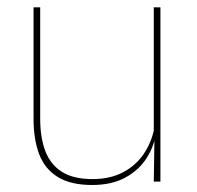

<svg xmlns="http://www.w3.org/2000/svg" viewBox="-20 -506 548 535"><path d="M92 -485.5V-175.5Q92 -123 106.2 -85.2Q120.5 -47.5 152.5 -27.2Q184.5 -7 238 -7Q288 -7 324.5 -26.8Q361 -46.5 383.2 -81.2Q405.5 -116 412 -160.5L421 -141.5H415.5Q411 -101 389.2 -66.5Q367.5 -32 329.2 -11.2Q291 9.5 237 9.5Q177 9.5 141 -12.8Q105 -35 89.2 -76.2Q73.5 -117.5 73.5 -174.5V-485.5ZM427 -485.5V0H408.5L410.5 -127H408.5V-485.5Z"/></svg>

Font: Anek Odia Thin
Style: Regular
Weight: 250
Version: Version 1.003